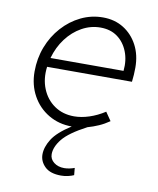

<svg xmlns="http://www.w3.org/2000/svg" viewBox="-82 -553 699 849"><g transform="rotate(10 268.0 -128.5)"><path d="M250 232Q201 232 177 208.5Q153 185 153 154Q153 121 175.5 85Q198 49 259 10Q201 10 154.5 -17.5Q108 -45 81.5 -93Q55 -141 55 -201Q55 -260 75 -312Q95 -364 131 -404Q167 -444 213.5 -466.5Q260 -489 312 -489Q365 -489 405 -464Q445 -439 468 -395.5Q491 -352 491 -295Q491 -279 490 -263.5Q489 -248 487 -231H106Q99 -177 117 -132.5Q135 -88 172.5 -62Q210 -36 261 -36Q293 -36 328.5 -47.5Q364 -59 398 -81L424 -43Q401 -27 377 -16.5Q353 -6 328 1Q250 42 221.5 77.5Q193 113 193 146Q193 168 211.5 182.5Q230 197 258 197Q269 197 281.5 194.5Q294 192 304 188L307 220Q296 225 281 228.5Q266 232 250 232ZM309 -443Q265 -443 225.5 -421Q186 -399 157 -360.5Q128 -322 114 -272H442Q447 -320 431.5 -359Q416 -398 385 -420.5Q354 -443 309 -443Z"/></g></svg>

Font: Red Hat Text
Style: Italic
Weight: 300
Italic angle: -12°
Designer: Pentagram, MCKL
Foundry: Pentagram, MCKL
Version: Version 1.023